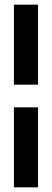

<svg xmlns="http://www.w3.org/2000/svg" viewBox="-20 -710 224 828"><path d="M144 -345H40V-690H144ZM144 98H40V-247H144Z"/></svg>

Font: Wendy One
Style: Regular
Weight: 400
Designer: Alejandro Inler
Foundry: Alejandro Inler
Version: 1.001